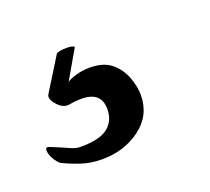

<svg xmlns="http://www.w3.org/2000/svg" viewBox="-91 -54 342 312"><g transform="rotate(-20 80.0 102.0)"><path d="M41 197Q21 197 4.5 191.5Q-12 186 -26 179Q-31 175 -35.5 167Q-40 159 -40 152.5Q-40 146 -33 149Q-11 158 -2.5 162Q6 166 14 166Q48 166 62 154.5Q76 143 76 123Q76 93 42 93Q31 93 21 95Q10 97 0 86Q-10 75 -6 68L30 10Q36 7 47 7Q58 7 61 10L32 60Q38 56 49 53Q60 50 72 50Q96 50 109.5 61.5Q123 73 129 89.5Q135 106 135 120Q135 155 107 176Q79 197 41 197Z"/></g></svg>

Font: Praise
Style: Regular
Weight: 400
Designer: Robert E. Leuschke
Foundry: Robert E. Leuschke
Version: Version 1.100; ttfautohint (v1.8.3)